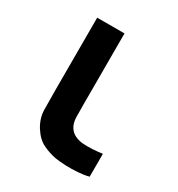

<svg xmlns="http://www.w3.org/2000/svg" viewBox="-137 -632 681 733"><g transform="rotate(30 203.0 -265.5)"><path d="M211.6 4.2Q182 -1.2 153.5 -15Q124.9 -28.8 102.9 -63.8Q82.2 -97.8 81.3 -133.6Q80.4 -169.4 80.4 -220.7V-540H200.8V-227.3Q200.8 -194 201.4 -170.5Q202.1 -147 211.8 -130.2Q222 -113.7 237.9 -106.1Q253.8 -98.6 270.8 -96.8Q290.8 -95.2 314.3 -96.4Q337.8 -97.6 359.1 -100.8V0Q338.9 5.6 311.6 7.5Q284.2 9.5 257.5 8.5Q230.7 7.4 211.6 4.2Z"/></g></svg>

Font: Manrope Variable Light
Style: Regular
Weight: 200
Designer: Mikhail Sharanda
Foundry: Mikhail Sharanda
Version: Version 4.505